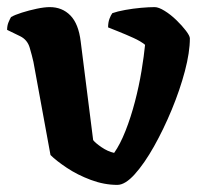

<svg xmlns="http://www.w3.org/2000/svg" viewBox="-34 -520 570 540"><path d="M296 0Q259 0 221.5 -14Q184 -28 154 -48Q124 -68 108 -84L60 -346Q56 -364 49.5 -386Q43 -408 23 -418L-14 -436Q-14 -448 -10 -457.5Q-6 -467 -3 -472Q7 -478 27.5 -484.5Q48 -491 69.5 -495.5Q91 -500 106 -500Q141 -500 164 -476.5Q187 -453 193 -403L228 -126Q234 -118 251.5 -106Q269 -94 287 -90Q304 -114 319 -152Q334 -190 345.5 -234Q357 -278 364 -320.5Q371 -363 374 -394Q362 -404 341 -413.5Q320 -423 300 -431Q280 -439 270 -443Q270 -457 274 -467.5Q278 -478 282 -483Q296 -488 318 -492Q340 -496 362.5 -498Q385 -500 401 -500Q412 -500 429 -489.5Q446 -479 462 -463.5Q478 -448 489 -433.5Q500 -419 500 -412Q500 -373 486 -320Q472 -267 449 -211.5Q426 -156 399 -108Q372 -60 345 -30Q318 0 296 0Z"/></svg>

Font: Texturina 72pt ExtraBold
Style: Regular
Weight: 800
Designer: Guillermo Torres Carreño
Foundry: Omnibus-Type
Version: Version 1.002; ttfautohint (v1.8.3)